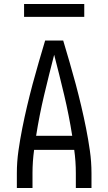

<svg xmlns="http://www.w3.org/2000/svg" viewBox="-20 -937 540 957"><path d="M64 0V-74Q64 -130 72 -186Q80 -242 91 -297.5Q102 -353 115 -408Q128 -463 142.5 -517.5Q157 -572 173 -626.5Q189 -681 205 -735H295Q311 -681 327 -626.5Q343 -572 357.5 -517.5Q372 -463 385 -408Q398 -353 409 -297.5Q420 -242 428 -186Q436 -130 436 -74V0H358V-74Q358 -103 356 -132Q354 -161 350 -190H150Q146 -161 144 -132Q142 -103 142 -74V0ZM160 -260H340Q324 -362 300 -463Q276 -564 250 -664Q224 -564 200 -463Q176 -362 160 -260ZM400 -853H100V-917H400Z"/></svg>

Font: Iosevka Term Curly
Style: Regular
Weight: 400
Designer: Belleve Invis
Foundry: Belleve Invis
Version: Version 32.3.0